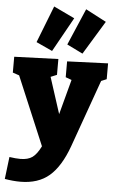

<svg xmlns="http://www.w3.org/2000/svg" viewBox="-75 -917 730 1208"><g transform="rotate(5 290.0 -313.5)"><path d="M586 -545V-445L552 -431L400 -5Q353 125 283 185Q213 245 100 245Q55 245 2 236L19 96Q59 102 88 102Q136 102 164 82Q192 62 217 11L35 -421L-6 -435V-535L272 -545V-445L233 -429L307 -200L366 -421L328 -435V-535ZM349 -809 228 -592 126 -639 217 -872ZM549 -804 420 -592 320 -641 419 -872Z"/></g></svg>

Font: Bitter Pro Black
Style: Regular
Weight: 900
Designer: Sol Matas, and Bitter project Authors
Foundry: Sol Matas
Version: Version 1.010